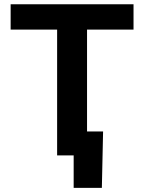

<svg xmlns="http://www.w3.org/2000/svg" viewBox="-20 -748 693 924"><path d="M31.2 -605.5V-727.5H622.6V-605.5H398.9V0H254.9V-605.5ZM334.5 156.2V0H293V-115.2H476.1L470.2 156.2Z"/></svg>

Font: Inter Cardless Tabular Bold
Style: Bold
Weight: 700
Designer: Rasmus Andersson
Foundry: rsms
Version: Version 4.000;git-4fc901f